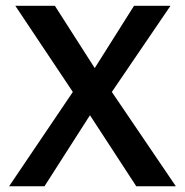

<svg xmlns="http://www.w3.org/2000/svg" viewBox="-20 -648 645 668"><path d="M591.8 0 369.1 -328.1 573.2 -627.9H446.3L309.6 -411.1L170.9 -627.9H33.2L233.4 -328.1L11.7 0H134.8L293 -247.1L454.1 0Z"/></svg>

Font: Namkio Khamti
Style: Bold
Weight: 700
Designer: Debbi Hosken
Foundry: SIL International
Version: Version 3.917